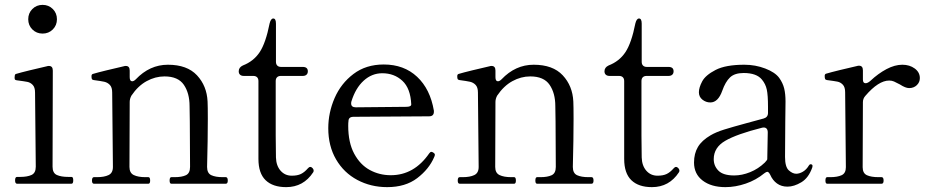

<svg xmlns="http://www.w3.org/2000/svg" viewBox="-20 -755 3807 789"><path d="M96 -676Q96 -701 113 -718Q130 -735 155 -735Q180 -735 197 -718Q214 -701 214 -676Q214 -651 197 -634Q180 -617 155 -617Q130 -617 113 -634Q96 -651 96 -676ZM50 0Q42 0 42 -14Q42 -28 50 -28H63Q92 -28 109.5 -36Q127 -44 127 -70L124 -375Q124 -396 114.5 -406Q105 -416 92.5 -418.5Q80 -421 49 -425Q43 -426 41.5 -428Q40 -430 40 -437Q40 -442 41 -446Q42 -450 45 -451Q65 -457 102 -466Q139 -475 174 -483Q176 -484 181 -484Q197 -484 197 -465L196 -70Q196 -44 213.5 -36Q231 -28 261 -28H274Q281 -28 281 -14Q281 0 274 0Z M908 -27Q916 -27 916 -13Q916 0 908 0H684Q677 0 677 -13Q677 -27 684 -27H698Q727 -27 744 -35Q761 -43 761 -69L760 -255L759 -319Q759 -372 735.5 -406.5Q712 -441 656 -441Q618 -441 582.5 -421.5Q547 -402 520 -362Q513 -349 513 -336L512 -69Q512 -44 530 -35.5Q548 -27 577 -27H590Q597 -27 597 -13Q597 0 590 0H366Q358 0 358 -13Q358 -27 366 -27H379Q408 -27 426 -35.5Q444 -44 444 -69L441 -375Q441 -396 431.5 -406Q422 -416 408.5 -419Q395 -422 365 -426Q359 -427 357.5 -430.5Q356 -434 356 -442Q356 -449 361 -451Q381 -457 418 -466Q455 -475 490 -483Q492 -484 497 -484Q513 -484 513 -465V-438Q513 -421 523 -421Q530 -421 538 -429Q595 -489 670 -489Q749 -489 789.5 -445.5Q830 -402 833 -338Q834 -320 834 -266Q834 -184 831 -69Q831 -43 848.5 -35Q866 -27 895 -27Z M1042 -102V-422Q1042 -432 1036.5 -437.5Q1031 -443 1021 -443H982Q972 -443 966.5 -448Q961 -453 961 -462Q961 -478 978 -486Q1022 -503 1047 -540.5Q1072 -578 1088 -659Q1093 -679 1103 -679Q1114 -679 1114 -658V-501Q1114 -491 1119.5 -485.5Q1125 -480 1135 -480H1224Q1245 -480 1245 -462Q1245 -453 1239.5 -448Q1234 -443 1224 -443H1134Q1124 -443 1118.5 -437.5Q1113 -432 1113 -422V-198L1114 -108Q1115 -74 1133 -53.5Q1151 -33 1179 -33Q1202 -33 1216.5 -40Q1231 -47 1245 -63Q1250 -69 1255 -69Q1260 -69 1264.5 -64Q1269 -59 1269 -54Q1269 -50 1267 -47Q1227 14 1156 14Q1101 14 1071.5 -14.5Q1042 -43 1042 -102Z M1767 -119Q1767 -115 1764 -109Q1743 -60 1694.5 -23Q1646 14 1571 14Q1504 14 1448.5 -15.5Q1393 -45 1361 -100Q1329 -155 1329 -228Q1329 -292 1355 -352Q1381 -412 1432.5 -451Q1484 -490 1557 -490Q1640 -490 1694 -439.5Q1748 -389 1763 -300V-296Q1763 -277 1743 -277L1433 -275Q1412 -275 1412 -257Q1411 -251 1411 -238Q1411 -169 1435.5 -123.5Q1460 -78 1499.5 -56.5Q1539 -35 1586 -35Q1682 -35 1744 -125Q1748 -131 1753 -131Q1756 -131 1762 -127Q1767 -124 1767 -119ZM1424 -338Q1423 -335 1423 -330Q1423 -314 1442 -314L1649 -316Q1670 -316 1670 -326Q1667 -392 1633.5 -423Q1600 -454 1551 -454Q1508 -454 1474.5 -423.5Q1441 -393 1424 -338Z M2411 -27Q2419 -27 2419 -13Q2419 0 2411 0H2187Q2180 0 2180 -13Q2180 -27 2187 -27H2201Q2230 -27 2247 -35Q2264 -43 2264 -69L2263 -255L2262 -319Q2262 -372 2238.5 -406.5Q2215 -441 2159 -441Q2121 -441 2085.5 -421.5Q2050 -402 2023 -362Q2016 -349 2016 -336L2015 -69Q2015 -44 2033 -35.5Q2051 -27 2080 -27H2093Q2100 -27 2100 -13Q2100 0 2093 0H1869Q1861 0 1861 -13Q1861 -27 1869 -27H1882Q1911 -27 1929 -35.5Q1947 -44 1947 -69L1944 -375Q1944 -396 1934.5 -406Q1925 -416 1911.5 -419Q1898 -422 1868 -426Q1862 -427 1860.5 -430.5Q1859 -434 1859 -442Q1859 -449 1864 -451Q1884 -457 1921 -466Q1958 -475 1993 -483Q1995 -484 2000 -484Q2016 -484 2016 -465V-438Q2016 -421 2026 -421Q2033 -421 2041 -429Q2098 -489 2173 -489Q2252 -489 2292.5 -445.5Q2333 -402 2336 -338Q2337 -320 2337 -266Q2337 -184 2334 -69Q2334 -43 2351.5 -35Q2369 -27 2398 -27Z M2545 -102V-422Q2545 -432 2539.5 -437.5Q2534 -443 2524 -443H2485Q2475 -443 2469.5 -448Q2464 -453 2464 -462Q2464 -478 2481 -486Q2525 -503 2550 -540.5Q2575 -578 2591 -659Q2596 -679 2606 -679Q2617 -679 2617 -658V-501Q2617 -491 2622.5 -485.5Q2628 -480 2638 -480H2727Q2748 -480 2748 -462Q2748 -453 2742.5 -448Q2737 -443 2727 -443H2637Q2627 -443 2621.5 -437.5Q2616 -432 2616 -422V-198L2617 -108Q2618 -74 2636 -53.5Q2654 -33 2682 -33Q2705 -33 2719.5 -40Q2734 -47 2748 -63Q2753 -69 2758 -69Q2763 -69 2767.5 -64Q2772 -59 2772 -54Q2772 -50 2770 -47Q2730 14 2659 14Q2604 14 2574.5 -14.5Q2545 -43 2545 -102Z M3319 -73 3318 -67Q3303 -24 3273 -6Q3243 12 3216 12Q3191 12 3173 -1Q3155 -14 3145 -37Q3139 -49 3133 -49Q3129 -49 3121 -43Q3087 -15 3044.5 -0.5Q3002 14 2961 14Q2903 14 2867.5 -13Q2832 -40 2832 -87Q2832 -124 2848 -151Q2864 -178 2900 -199Q2922 -212 2955.5 -222.5Q2989 -233 3048 -249Q3101 -263 3118 -268Q3136 -273 3136 -291V-316Q3136 -364 3131 -387Q3126 -410 3111 -428Q3089 -455 3036 -455Q2999 -455 2980 -437Q2961 -419 2948 -382Q2931 -334 2899 -334Q2881 -334 2866.5 -345.5Q2852 -357 2852 -376Q2852 -395 2865.5 -420.5Q2879 -446 2920.5 -467.5Q2962 -489 3039 -489Q3084 -489 3124.5 -473.5Q3165 -458 3182 -435Q3197 -414 3202.5 -391.5Q3208 -369 3208 -338Q3208 -291 3207 -255L3206 -110Q3206 -69 3221.5 -55Q3237 -41 3252 -41Q3265 -41 3279.5 -49.5Q3294 -58 3304 -75Q3307 -80 3311 -80Q3319 -80 3319 -73ZM3123 -87Q3133 -98 3133 -100V-101L3135 -211Q3135 -223 3128.5 -228Q3122 -233 3111 -230Q3008 -204 2960.5 -176.5Q2913 -149 2913 -101Q2913 -73 2932.5 -53.5Q2952 -34 2997 -34Q3029 -34 3062.5 -47.5Q3096 -61 3123 -87Z M3760 -434Q3760 -417 3747.5 -405Q3735 -393 3716 -393Q3701 -393 3678 -408Q3663 -416 3654 -420Q3645 -424 3634 -424Q3590 -424 3536 -361Q3526 -350 3526 -335L3525 -68Q3525 -43 3542.5 -35Q3560 -27 3590 -27H3603Q3611 -27 3611 -13Q3611 0 3603 0H3379Q3372 0 3372 -13Q3372 -27 3379 -27H3392Q3421 -27 3438.5 -35Q3456 -43 3456 -68L3453 -376Q3453 -397 3443.5 -407Q3434 -417 3421.5 -419.5Q3409 -422 3378 -426Q3372 -427 3370.5 -431Q3369 -435 3369 -443Q3369 -450 3374 -452Q3394 -458 3431 -467Q3468 -476 3503 -484Q3505 -485 3510 -485Q3526 -485 3526 -466V-428Q3526 -413 3537 -413Q3546 -413 3557 -423Q3589 -453 3623 -471Q3657 -489 3688 -489Q3718 -489 3739 -473.5Q3760 -458 3760 -434Z"/></svg>

Font: Shippori Mincho B1
Style: Regular
Weight: 400
Designer: FONTDASU
Foundry: FONTDASU / Google Inc. / but / Adobe
Version: Version 3.110; ttfautohint (v1.8.3)